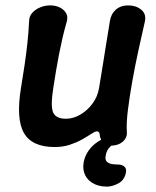

<svg xmlns="http://www.w3.org/2000/svg" viewBox="-20 -533 580 713"><path d="M451 -43Q453 -22 436 -7Q419 8 390 8Q371 8 363 -2Q355 -12 351 -27Q351 -37 347.5 -41.5Q344 -46 338 -45Q331 -44 317.5 -35Q304 -26 284.5 -15Q265 -4 239.5 4.5Q214 13 183 13Q99 13 69 -39Q39 -91 58 -207Q65 -249 71 -289.5Q77 -330 81.5 -370.5Q86 -411 88 -453Q88 -472 99.5 -485Q111 -498 129 -505.5Q147 -513 166 -513Q186 -513 201.5 -505.5Q217 -498 225 -485Q233 -472 228 -453Q219 -422 212 -391.5Q205 -361 199 -330.5Q193 -300 188 -269.5Q183 -239 178 -207Q167 -138 177.5 -115Q188 -92 225 -92Q252 -92 278.5 -107.5Q305 -123 324 -149Q343 -175 348 -207Q355 -249 361.5 -289.5Q368 -330 374.5 -371Q381 -412 388 -454Q392 -481 410 -497Q428 -513 456 -513Q485 -513 504.5 -497Q524 -481 518 -453Q506 -401 493.5 -343.5Q481 -286 471 -229.5Q461 -173 455 -125Q449 -77 451 -43ZM377 160Q345 160 322.5 146Q300 132 292.5 107.5Q285 83 295 53Q303 32 317.5 15.5Q332 -1 354 -13Q376 -25 404 -32L428 -10Q428 -10 415 -5Q402 0 388.5 12.5Q375 25 372 48Q370 62 378 68.5Q386 75 397.5 76.5Q409 78 419 78Q431 78 440.5 84.5Q450 91 448 106Q443 135 420.5 147.5Q398 160 377 160Z"/></svg>

Font: Winky Sans Medium
Style: Italic
Weight: 500
Italic angle: -8.97852°
Designer: Simon Atzbach
Foundry: typofactur
Version: Version 1.205